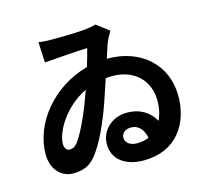

<svg xmlns="http://www.w3.org/2000/svg" viewBox="-115 -925 1231 1113"><g transform="rotate(-15 500.0 -368.0)"><path d="M603 -57C562 -57 534 -79 534 -108C534 -137 560 -155 591 -155C630 -155 663 -130 675 -71C654 -62 630 -57 603 -57ZM390 -418C365 -345 308 -205 264 -149C248 -128 232 -123 216 -123C200 -123 186 -138 186 -165C186 -234 259 -368 396 -434ZM560 -576 585 -653C595 -681 610 -708 622 -728L547 -785C528 -779 502 -774 480 -772C420 -767 312 -765 272 -766C255 -766 229 -767 202 -771L208 -648C278 -654 412 -664 466 -665C459 -637 449 -599 436 -559C229 -504 74 -321 74 -132C74 -36 136 16 200 16C262 16 301 -3 332 -39C387 -101 444 -230 482 -341C496 -383 511 -427 525 -469C538 -470 550 -471 563 -471C698 -471 781 -386 781 -264C781 -224 773 -184 756 -151C726 -207 671 -244 591 -244C500 -244 432 -179 432 -97C432 -2 510 49 615 49C814 49 905 -97 905 -261C905 -446 767 -576 564 -576Z"/></g></svg>

Font: Noto Sans T Chinese Bold
Style: Bold
Weight: 700
Designer: Ryoko NISHIZUKA (kana & ideographs); Paul D. Hunt (Latin, Greek & Cyrillic); Wenlong ZHANG (bopomofo); Sandoll Communica
Foundry: Adobe Systems Incorporated
Version: Version 1.000;PS 1;hotconv 1.0.78;makeotf.lib2.5.61930